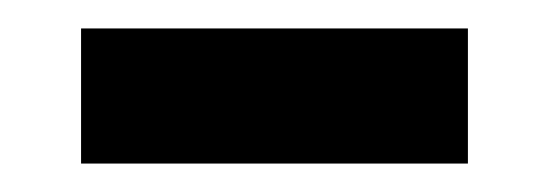

<svg xmlns="http://www.w3.org/2000/svg" viewBox="-20 -362 386 135"><path d="M37 -247V-342H309V-247Z"/></svg>

Font: Literata 36pt
Style: Bold
Weight: 700
Designer: Latin by Veronika Burian and Jose Scaglione. Greek by Irene Vlachou. Cyrillic by Vera Evstafieva.
Foundry: TypeTogether
Version: Version 3.002